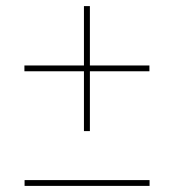

<svg xmlns="http://www.w3.org/2000/svg" viewBox="-20 -610 570 629"><path d="M255 -180.5V-590H274.5V-180.5ZM60.5 -1V-20H470V-1ZM60 -376.5V-395.5H469.5V-376.5Z"/></svg>

Font: Bodoni Moda SC
Style: Regular
Weight: 400
Designer: Owen Earl
Foundry: indestructible type
Version: Version 2.005